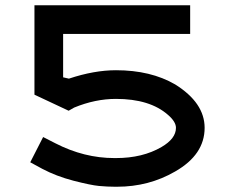

<svg xmlns="http://www.w3.org/2000/svg" viewBox="-20 -715 893 730"><path d="M262 -306Q342 -339 421 -339Q550 -339 619 -278Q649 -252 649 -229Q649 -188 594 -156Q522 -114 421 -114H415Q300 -114 191 -170L144 -194L95 -98L141 -73Q194 -45 259 -28Q325 -11 356 -8Q389 -5 417 -5H425Q546 -5 646 -63Q758 -127 758 -229Q758 -324 646 -394Q553 -448 421 -448Q338 -448 242 -416L220 -421V-586H703V-695H111V-355L241 -294Z"/></svg>

Font: Teller
Style: Regular
Weight: 400
Version: Version 3.020;FEAKit 1.0